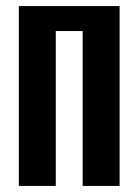

<svg xmlns="http://www.w3.org/2000/svg" viewBox="-20 -611 455 631"><path d="M41.9 0V-591H373.1V0H251.7V-509H163.3V0Z"/></svg>

Font: Alumni Sans Thin
Style: Regular
Weight: 100
Designer: Robert E. Leuschke
Foundry: Robert E. Leuschke
Version: Version 1.018